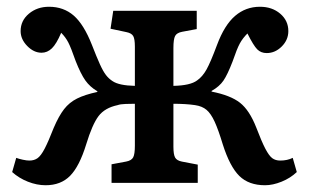

<svg xmlns="http://www.w3.org/2000/svg" viewBox="-20 -541 914 568"><path d="M115 7Q89 7 62.5 -3.5Q36 -14 16 -32L28 -74Q36 -71 47.5 -68.5Q59 -66 67 -66Q81 -66 91 -73Q101 -80 112 -101Q123 -122 139 -163Q154 -198 169.5 -218Q185 -238 208 -249.5Q231 -261 268 -269V-271Q246 -284 232.5 -303Q219 -322 204 -360Q190 -400 182 -415.5Q174 -431 161 -444Q147 -411 133.5 -398Q120 -385 103 -385Q80 -385 60.5 -405Q41 -425 41 -449Q41 -480 65.5 -500.5Q90 -521 125 -521Q168 -521 198 -495Q228 -469 252 -408Q266 -372 275.5 -351Q285 -330 293.5 -319Q302 -308 313 -301Q332 -288 379 -287V-403Q379 -426 374 -434.5Q369 -443 354 -446L307 -456L315 -509H562V-455L519 -447Q503 -444 498 -434.5Q493 -425 493 -399V-287Q543 -288 563 -303Q579 -314 591 -335.5Q603 -357 622 -408Q644 -467 675.5 -494Q707 -521 749 -521Q785 -521 809 -500.5Q833 -480 833 -449Q833 -423 813.5 -403.5Q794 -384 769 -384Q752 -384 741 -395Q730 -406 712 -442Q698 -428 689.5 -412.5Q681 -397 668 -359Q653 -320 641 -302.5Q629 -285 606 -272V-270Q662 -259 690 -237Q718 -215 738 -164Q754 -122 765 -101Q776 -80 785.5 -73Q795 -66 809 -66Q830 -66 846 -74L858 -32Q839 -14 813 -3.5Q787 7 764 7Q716 7 688 -20.5Q660 -48 639 -114Q626 -157 615 -181Q604 -205 591 -216Q578 -227 557 -230Q544 -232 527.5 -233Q511 -234 493 -234V-107Q493 -84 498 -75Q503 -66 518 -63L565 -54V0H310V-55L353 -63Q369 -66 374 -75.5Q379 -85 379 -110V-234Q368 -234 352 -233.5Q336 -233 328 -230Q290 -222 271.5 -197.5Q253 -173 235 -114Q215 -49 187.5 -21Q160 7 115 7Z"/></svg>

Font: Literata Medium
Style: Regular
Weight: 500
Designer: Latin by Veronika Burian and Jose Scaglione. Greek by Irene Vlachou. Cyrillic by Vera Evstafieva.
Foundry: TypeTogether
Version: Version 3.103; ttfautohint (v1.8.4.7-5d5b);gftools[0.9.29]